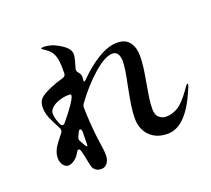

<svg xmlns="http://www.w3.org/2000/svg" viewBox="-133 -951 1267 1152"><g transform="rotate(-20 500.0 -375.5)"><path d="M990 -271Q990 -268 985.5 -256.5Q981 -245 978 -239Q892 -34 775 -34Q722 -34 687 -56Q652 -78 635.5 -112Q619 -146 619 -184Q619 -226 625.5 -269.5Q632 -313 647 -389Q669 -492 669 -536Q669 -564 658.5 -582Q648 -600 625 -600Q577 -600 501.5 -533.5Q426 -467 362 -378Q354 -366 354 -352Q356 -258 366 -172L374 -112Q375 -106 378 -83.5Q381 -61 381 -40Q381 -11 366.5 8.5Q352 28 329 28Q305 28 292.5 18Q280 8 276 -3Q272 -14 267 -39Q261 -72 251 -112Q246 -129 237 -129Q232 -129 228 -122Q220 -108 211 -96Q200 -81 182 -70Q164 -59 149 -59Q131 -59 117 -77Q103 -95 103 -123Q103 -165 138 -211Q151 -228 174 -257Q180 -266 180 -273Q180 -280 177 -287Q149 -339 135.5 -372Q122 -405 122 -438Q122 -481 151 -502Q172 -518 213 -535.5Q254 -553 296 -564Q314 -570 314 -588V-618Q314 -660 306.5 -690Q299 -720 276 -742Q263 -753 249 -762Q235 -771 235 -774Q235 -779 252 -779Q272 -779 302 -771Q342 -756 374.5 -731Q407 -706 407 -674Q407 -663 401 -639.5Q395 -616 387 -589Q386 -586 386 -582Q386 -573 396 -561Q409 -548 409 -528Q409 -522 408 -519Q407 -514 407 -507Q407 -500 410 -500Q414 -500 423 -509Q486 -573 551.5 -612.5Q617 -652 673 -652Q727 -652 752 -618Q777 -584 777 -533Q777 -496 772 -457.5Q767 -419 757 -364Q747 -307 742 -273Q737 -239 737 -204Q737 -167 756.5 -150.5Q776 -134 800 -134Q840 -134 876.5 -156Q913 -178 961 -246Q965 -252 973.5 -264Q982 -276 986 -276Q990 -276 990 -271ZM185 -311Q191 -299 200 -299Q208 -299 215 -308Q270 -374 296 -417Q309 -440 309 -448Q309 -453 306.5 -455Q304 -457 298 -457Q264 -457 233.5 -447Q203 -437 184.5 -420Q166 -403 166 -385Q166 -352 185 -311ZM297 -162V-192L298 -216V-218Q298 -227 295 -233Q292 -239 287 -239Q282 -239 277 -231Q273 -224 263 -201Q259 -191 259 -187Q259 -184 263 -174Q266 -170 270 -162Q276 -150 282.5 -139.5Q289 -129 293 -129Q296 -129 296.5 -138.5Q297 -148 297 -162Z"/></g></svg>

Font: Shippori Mincho B1 ExtraBold
Style: Regular
Weight: 800
Designer: FONTDASU
Foundry: FONTDASU / Google Inc. / but / Adobe
Version: Version 3.110; ttfautohint (v1.8.3)